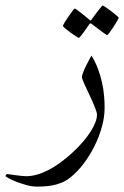

<svg xmlns="http://www.w3.org/2000/svg" viewBox="-90 -425 454 702"><path d="M292.5 -31.7Q292.5 2.4 282.5 38.8Q272.5 75.2 255.4 109.4Q238.3 143.6 215.8 173.3Q193.4 203.1 167.5 223.6Q151.9 236.3 134.5 243.2Q117.2 250 100.8 252.9Q84.5 255.9 69.6 256.6Q54.7 257.3 44.4 257.3Q26.9 257.3 6.8 251.7Q-13.2 246.1 -30.3 239.5Q-47.4 232.9 -58.6 226.6Q-69.8 220.2 -69.8 219.2Q-69.8 217.3 -67.9 214.4Q-65.9 211.4 -64 211.4Q-63.5 211.4 -54.7 212.6Q-45.9 213.9 -34.9 215.3Q-23.9 216.8 -12.7 218Q-1.5 219.2 5.9 219.2Q42.5 219.2 85.9 197.3Q129.4 175.3 177.2 130.9Q219.7 90.8 242.2 54.7Q264.6 18.6 264.6 -5.4Q264.6 -14.2 256.1 -34.9Q247.6 -55.7 237.1 -77.9Q226.6 -100.1 218 -118.9Q209.5 -137.7 209.5 -143.6Q209.5 -147.9 214.1 -160.4Q218.8 -172.9 225.3 -186Q231.9 -199.2 237.8 -209.7Q243.7 -220.2 244.6 -221.7Q258.3 -199.2 267.6 -174.8Q276.9 -150.4 282.5 -125.7Q288.1 -101.1 290.3 -77.1Q292.5 -53.2 292.5 -31.7ZM343.8 -360.4Q343.8 -357.9 337.9 -347.7Q332 -337.4 324.7 -326.2Q317.4 -314.9 310.5 -305.9Q303.7 -296.9 301.3 -296.9Q299.8 -296.9 291.3 -303Q282.7 -309.1 272.5 -316.9Q260.7 -325.2 246.1 -336.9Q243.7 -339.4 241.2 -339.4Q239.3 -339.4 236.8 -336.9Q227.1 -322.8 219.2 -311.5Q211.9 -301.8 206.1 -294.2Q200.2 -286.6 198.2 -286.6Q196.3 -286.6 187 -292.7Q177.7 -298.8 167.2 -306.4Q156.7 -314 148.4 -321Q140.1 -328.1 140.1 -330.1Q140.1 -332.5 146.2 -342.8Q152.3 -353 160.2 -364.3Q168 -375.5 174.8 -384.5Q181.6 -393.6 182.6 -393.6Q186 -393.6 194.3 -387Q202.6 -380.4 211.9 -373.5Q222.7 -365.2 235.4 -354Q239.3 -350.1 241.2 -350.1Q243.2 -350.1 246.1 -355.5Q255.9 -369.1 264.2 -379.9Q271.5 -388.7 277.6 -396.7Q283.7 -404.8 285.2 -404.8Q287.1 -404.8 296.9 -398.4Q306.6 -392.1 316.9 -384Q327.1 -376 335.4 -368.9Q343.8 -361.8 343.8 -360.4Z"/></svg>

Font: Accordance
Style: Regular
Weight: 400
Version: Version 1.1 (build May 11, 2018) Miklal Software Solutions, 